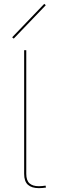

<svg xmlns="http://www.w3.org/2000/svg" viewBox="-20 -971 296 994"><path d="M43 -778 209 -951 217 -944 51 -771ZM105 -71V-711H116V-71Q116 -37 132.5 -22Q149 -7 181 -7Q197 -7 216 -10L218 0Q199 3 181 3Q144 3 124.5 -14.5Q105 -32 105 -71Z"/></svg>

Font: Ysabeau Infant Hairline
Style: Regular
Weight: 100
Designer: Christian Thalmann (Catharsis Fonts)
Version: Version 0.003